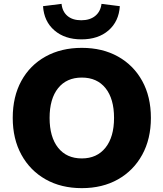

<svg xmlns="http://www.w3.org/2000/svg" viewBox="-20 -964 847 995"><path d="M404 11Q297 11 216.5 -34.5Q136 -80 91 -162Q46 -244 46 -353Q46 -463 90.5 -544.5Q135 -626 216 -671Q297 -716 404 -716Q511 -716 591.5 -671Q672 -626 717 -544.5Q762 -463 762 -353Q762 -244 717 -162Q672 -80 591.5 -34.5Q511 11 404 11ZM404 -143Q482 -143 526.5 -198.5Q571 -254 571 -353Q571 -452 527 -507Q483 -562 404 -562Q325 -562 281 -507Q237 -452 237 -353Q237 -254 281 -198.5Q325 -143 404 -143ZM402 -760Q316 -760 262 -806.5Q208 -853 203 -932L299 -944Q303 -904 329.5 -881.5Q356 -859 401 -859Q446 -859 473.5 -881.5Q501 -904 506 -944L601 -932Q596 -853 542.5 -806.5Q489 -760 402 -760Z"/></svg>

Font: Nunito Sans Black
Style: Regular
Weight: 900
Designer: Vernon Adams
Foundry: Vernon Adams
Version: Version 3.006; ttfautohint (v1.8.3)